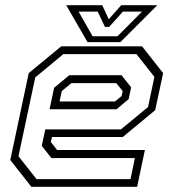

<svg xmlns="http://www.w3.org/2000/svg" viewBox="-20 -718 666 738"><path d="M526 -540 607 -437 576.5 -294.5 452 -191.5H180L175.5 -172L199.5 -141.5H537L507 0H100.5L19.5 -103L90.5 -437L215.5 -540ZM447 -429 484 -382.5 474.5 -337 428 -298H170.5L188 -380.5L246.5 -429ZM504.5 -510H223.5L115.5 -420.5L51 -117.5L120.5 -29.5H481.5L498.5 -110.5H177.5L140.5 -157.5L154 -220.5H444.5L549 -306.5L573.5 -422.5ZM427 -398.5H254.5L217.5 -368L209 -328H422L447.5 -349L451.5 -368ZM316.5 -556 234.5 -698H373L398 -644L446 -698H584.5L442.5 -556ZM336 -578.5H431.5L526 -673.5H452.5L399.5 -614.5H383.5L355.5 -673.5H282Z"/></svg>

Font: Tourney Light
Style: Italic
Weight: 300
Italic angle: -12°
Version: Version 1.015